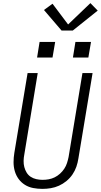

<svg xmlns="http://www.w3.org/2000/svg" viewBox="-20 -1204 647 1232"><path d="M252 8Q222 8 193 2.5Q164 -3 140 -18Q116 -33 99.5 -55.5Q83 -78 75 -105.5Q67 -133 67 -163Q67 -193 72 -223L157 -735H222L136 -213Q132 -193 131.5 -172Q131 -151 136 -132Q141 -113 151 -96.5Q161 -80 177 -69.5Q193 -59 213 -54.5Q233 -50 253 -50Q273 -50 292.5 -53.5Q312 -57 330.5 -66Q349 -75 365 -89.5Q381 -104 392.5 -121.5Q404 -139 410 -158Q416 -177 420 -196L509 -735H574L483 -187Q479 -160 470 -134Q461 -108 445 -84.5Q429 -61 406.5 -42.5Q384 -24 358.5 -12.5Q333 -1 306 3.5Q279 8 252 8Q252 8 252 8Q252 8 252 8ZM547 -835H448L464 -935H564ZM317 -835H218L234 -935H334ZM375 -1008 262 -1140 317 -1180 417 -1047 560 -1184 607 -1136 447 -1008Z"/></svg>

Font: Iosevka SS04 Lt Ex Obl
Style: Regular
Weight: 300
Width: 7
Italic angle: -9°
Monospace: yes
Designer: Belleve Invis
Foundry: Belleve Invis
Version: Version 19.0.0; ttfautohint (v1.8.4)